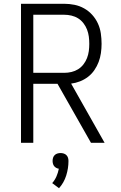

<svg xmlns="http://www.w3.org/2000/svg" viewBox="-20 -755 640 1015"><path d="M461 0 284 -312H156V0H91V-735H320Q347 -735 374 -729.5Q401 -724 425 -710.5Q449 -697 467.5 -676.5Q486 -656 497.5 -631Q509 -606 513 -578.5Q517 -551 517 -523Q517 -499 513.5 -474.5Q510 -450 501.5 -427.5Q493 -405 479 -384.5Q465 -364 445.5 -349Q426 -334 403 -325Q380 -316 356 -313L533 0ZM156 -370H320Q339 -370 358 -374.5Q377 -379 393 -389Q409 -399 421 -414.5Q433 -430 440 -448Q447 -466 449.5 -485Q452 -504 452 -523Q452 -543 449.5 -562Q447 -581 440 -599Q433 -617 421 -632.5Q409 -648 393 -658Q377 -668 358 -672.5Q339 -677 320 -677H156ZM292 240 256 213Q270 197 278.5 177.5Q287 158 291 137Q284 136 277.5 132.5Q271 129 266.5 123.5Q262 118 260 110.5Q258 103 258 96Q258 87 260.5 79Q263 71 269 65Q275 59 283.5 56.5Q292 54 300 54Q308 54 316.5 56.5Q325 59 331 65Q337 71 339.5 79Q342 87 342 96Q342 135 330 173Q318 211 292 240Z"/></svg>

Font: Iosevka Light Extended
Style: Regular
Weight: 300
Width: 7
Monospace: yes
Designer: Belleve Invis
Foundry: Belleve Invis
Version: Version 32.5.0; ttfautohint (v1.8.4)